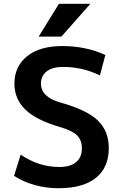

<svg xmlns="http://www.w3.org/2000/svg" viewBox="-20 -983 648 1013"><path d="M507 -585Q416 -630 312 -630Q256 -630 226 -606Q196 -582 196 -542Q196 -471 299 -442Q439 -403 496.5 -347Q554 -291 554 -202Q554 -99 486 -44.5Q418 10 289 10Q158 10 54 -55L89 -167Q185 -102 292 -102Q351 -102 381.5 -127.5Q412 -153 412 -200Q412 -243 387.5 -268Q363 -293 299 -312Q171 -349 113.5 -405Q56 -461 56 -542Q56 -632 122.5 -686Q189 -740 309 -740Q433 -740 536 -693ZM291 -963H457L304 -790H184Z"/></svg>

Font: Mplus 1p Bold
Style: Bold
Weight: 700
Version: Version 1.061